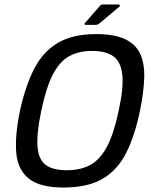

<svg xmlns="http://www.w3.org/2000/svg" viewBox="-20 -829 671 856"><path d="M69 -335Q93 -445 132 -521.5Q171 -598 237.5 -637.5Q304 -677 408 -677Q490 -677 537.5 -654.5Q585 -632 605 -589Q625 -546 623 -482Q621 -418 604 -335Q581 -224 543 -148Q505 -72 438.5 -32.5Q372 7 263 7Q158 7 108.5 -32.5Q59 -72 52.5 -148Q46 -224 69 -335ZM164 -335Q142 -230 147.5 -172.5Q153 -115 185.5 -92.5Q218 -70 278 -70Q337 -70 380.5 -92.5Q424 -115 455.5 -172.5Q487 -230 509 -335Q532 -440 525 -498Q518 -556 484 -579Q450 -602 391 -602Q331 -602 288.5 -578.5Q246 -555 216 -497.5Q186 -440 164 -335ZM408 -718H363Q357 -718 357 -721.5Q357 -725 361 -729L423 -800Q427 -805 430 -807Q433 -809 440 -809H509Q512 -809 514 -805.5Q516 -802 513 -800L425 -726Q420 -723 416.5 -720.5Q413 -718 408 -718Z"/></svg>

Font: Glory Medium
Style: Italic
Weight: 500
Italic angle: -12°
Version: Version 1.011